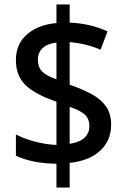

<svg xmlns="http://www.w3.org/2000/svg" viewBox="-20 -779 564 857"><path d="M232 -48Q122 -50 51 -84V-179Q84 -161 134 -147.5Q184 -134 232 -132V-325Q134 -359 92.5 -400.5Q51 -442 51 -511Q51 -583 101 -626Q151 -669 232 -676V-759H291V-678Q339 -676 381 -666Q423 -656 460 -639L429 -557Q364 -585 291 -591V-401Q348 -381 389.5 -358.5Q431 -336 453.5 -303.5Q476 -271 476 -222Q476 -153 428.5 -107.5Q381 -62 291 -52V58H232ZM232 -589Q191 -584 170 -564Q149 -544 149 -513Q149 -480 167.5 -460.5Q186 -441 232 -425ZM291 -137Q336 -144 357.5 -164.5Q379 -185 379 -216Q379 -248 359 -267Q339 -286 291 -302Z"/></svg>

Font: Noto Sans Gujarati UI SemiCondensed Medium
Style: Regular
Weight: 500
Width: 4
Designer: Jelle Bosma - Monotype Design Team, Universal Thirst
Foundry: Monotype Imaging Inc.
Version: Version 2.106; ttfautohint (v1.8.4.7-5d5b)